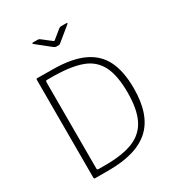

<svg xmlns="http://www.w3.org/2000/svg" viewBox="-219 -1093 1140 1232"><g transform="rotate(-30 351.5 -477.0)"><path d="M239 -741Q376 -740 461.5 -700.5Q547 -661 586.5 -581.5Q626 -502 626 -376Q626 -181 528 -90.5Q430 0 225 0H123Q114 0 114 -10V-734Q114 -742 123 -742ZM160 -687V-49Q160 -40 171 -40H221Q352 -40 429.5 -72.5Q507 -105 542.5 -177.5Q578 -250 578 -372Q578 -499 542 -569.5Q506 -640 431 -669Q356 -698 230 -701H167Q164 -701 162 -697Q160 -693 160 -687ZM419 -954H460Q466 -954 466 -951Q466 -949 461 -944L363 -864Q362 -863 357.5 -859.5Q353 -856 347 -856H329Q320 -856 309 -865L210 -944Q205 -948 206 -951Q207 -954 212 -954H249Q253 -954 256.5 -952.5Q260 -951 264 -948L326 -900Q333 -894 336 -894Q338 -894 345 -900L404 -948Q411 -954 419 -954Z"/></g></svg>

Font: Libre Franklin Thin
Style: Regular
Weight: 250
Designer: Pablo Impallari, Rodrigo Fuenzalida
Foundry: Impallari Type
Version: Version 1.002; ttfautohint (v1.5)